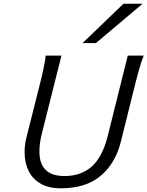

<svg xmlns="http://www.w3.org/2000/svg" viewBox="-20 -993 787 1025"><path d="M688 -489.3 625 -235.8Q596.2 -120.6 517.3 -54.2Q438.5 12.2 305.2 12.2Q238.3 12.2 195.1 -13.7Q151.9 -39.6 131.6 -83Q111.3 -126.5 111.3 -181.2Q111.3 -223.6 123 -266.6L179.2 -489.3Q199.2 -566.4 210.4 -617.7Q221.7 -668.9 223.6 -696.3H308.1L204.6 -284.2Q190.4 -230.5 190.4 -183.6Q190.4 -53.2 324.2 -53.2Q413.6 -53.2 470.5 -104.5Q527.3 -155.8 555.2 -267.1L662.1 -696.3H747.1Q735.8 -668.9 721.7 -618.9Q707.5 -568.8 688 -489.3ZM741.2 -973.1 492.2 -763.2H420.9L639.2 -973.1Z"/></svg>

Font: Lesson One Light
Style: Italic
Weight: 300
Italic angle: -14°
Designer: But Ko, Victor Gaultney, Annie Olsen, Julie Remington, Don Collingsworth, Eric Hays, Becca Hirsbrunner
Version: Version 1.100